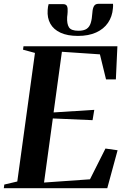

<svg xmlns="http://www.w3.org/2000/svg" viewBox="-38 -985 656 1005"><path d="M-18 0 -15.5 -19 52.5 -35 145 -708 82.5 -725 85 -743H576.5L568.5 -569.5H517L485 -700.5L286 -714L242.5 -396.5L455.5 -410L446.5 -356L238.5 -365L192.5 -29.5L433 -46.5L514 -207.5L577.5 -198.5L523.5 0ZM291 -963.5Q308 -963.5 312.8 -952.8Q317.5 -942 316 -922.5Q316 -915.5 315 -908.8Q314 -902 313.5 -896Q311.5 -860 323 -842Q334.5 -824 372.5 -824Q400.5 -824 415.5 -834Q430.5 -844 437 -864.8Q443.5 -885.5 445.5 -918.5Q447 -941.5 454 -953.2Q461 -965 477 -965H553.5Q554 -960 554 -954.2Q554 -948.5 553 -941Q549.5 -898 527.2 -865.5Q505 -833 465.2 -815Q425.5 -797 370 -797Q315 -797 278.8 -813.8Q242.5 -830.5 225.5 -861Q208.5 -891.5 211.5 -932.5Q212 -942 213.2 -949.2Q214.5 -956.5 216.5 -963.5Z"/></svg>

Font: Merriweather 144pt SemiBold
Style: Italic
Weight: 600
Italic angle: -7.8°
Version: Version 2.101